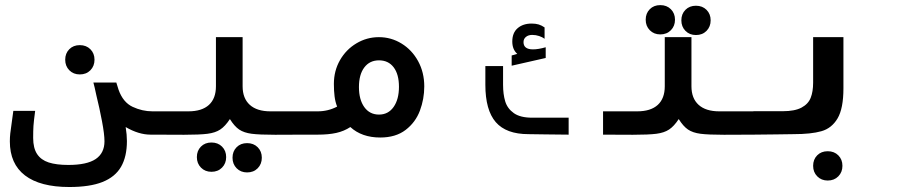

<svg xmlns="http://www.w3.org/2000/svg" viewBox="-20 -540 3640 770"><path d="M19.5 27Q19.5 10.5 21.2 -4.8Q23 -20 27 -48Q28.5 -59.5 30.2 -71.5Q32 -83.5 33.5 -95.5H121Q115.5 -54.5 114.2 -35.2Q113 -16 113 13Q113 54 128.8 77.8Q144.5 101.5 175.2 111.5Q206 121.5 254 121.5Q328.5 121.5 363.8 97.8Q399 74 399 26.5Q399 -1.5 389 -54.2Q379 -107 366.5 -157.5Q358.5 -195.5 354.5 -209H446.5L455.5 -180Q473.5 -129.5 512 -111.5Q550.5 -93.5 591.5 -93.5H602.5V0H584Q536 0 484 -30.5Q489 1 489 25.5Q489 88 465.5 128.8Q442 169.5 391.2 189.8Q340.5 210 258 210Q141 210 80.2 163.5Q19.5 117 19.5 27ZM241.5 -300.5Q241.5 -326 257.8 -342.5Q274 -359 300 -359Q326 -359 342.5 -342.5Q359 -326 359 -300.5Q359 -275 342.5 -258.2Q326 -241.5 300 -241.5Q274.5 -241.5 258 -258.2Q241.5 -275 241.5 -300.5Z M769.5 90Q769.5 64.5 785.8 48Q802 31.5 828 31.5Q854 31.5 870.5 48Q887 64.5 887 90Q887 115.5 870.5 132.2Q854 149 828 149Q802.5 149 786 132.2Q769.5 115.5 769.5 90ZM912.5 92.5Q912.5 67 928.8 50.5Q945 34 971 34Q997 34 1013.5 50.5Q1030 67 1030 92.5Q1030 118 1013.5 134.8Q997 151.5 971 151.5Q945.5 151.5 929 134.8Q912.5 118 912.5 92.5ZM846 -194V-391H953V-194Q953 -145.5 981.8 -119.5Q1010.5 -93.5 1064.5 -93.5H1201.5V0L1083.5 0.5Q1020.5 0.5 989.5 -3.5Q958.5 -7.5 939.2 -20.5Q920 -33.5 902 -62.5Q883 -33.5 863.2 -20.5Q843.5 -7.5 812.2 -3.5Q781 0.5 718 0.5L598.5 0V-93.5H735.5Q789.5 -93.5 817.8 -119.2Q846 -145 846 -194Z M1385 -30.5Q1360 -14 1329 -7Q1298 0 1254 0H1197.5V-93.5H1254Q1296 -93.5 1332 -112.5Q1324.5 -131.5 1321.8 -153.5Q1319 -175.5 1319 -203.5Q1319 -256 1343.5 -298.8Q1368 -341.5 1409.5 -366.2Q1451 -391 1499.5 -391Q1548.5 -391 1590.2 -365.5Q1632 -340 1656.8 -294.8Q1681.5 -249.5 1681.5 -193.5Q1681.5 -143 1664 -96.2Q1646.5 -49.5 1606.8 -19Q1567 11.5 1505 11.5Q1431 11.5 1385 -30.5ZM1500 -80.5Q1537 -80.5 1558.5 -111Q1580 -141.5 1580 -192Q1580 -242 1558.8 -270Q1537.5 -298 1500 -298Q1462.5 -298 1441 -269.5Q1419.5 -241 1419.5 -191Q1419.5 -140.5 1441 -110.5Q1462.5 -80.5 1500 -80.5Z M1926.5 -200V-275H1997.5V-200Q1997.5 -162 2006.2 -133.2Q2015 -104.5 2040.8 -86.2Q2066.5 -68 2114.5 -68H2260.5V0Q2233.5 0 2168.5 -1L2099.5 -2Q2010 -2 1968.2 -50.2Q1926.5 -98.5 1926.5 -200ZM2032 -317.5 2054.5 -324Q2034.5 -341.5 2034.5 -373.5Q2034.5 -408.5 2056 -427Q2077.5 -445.5 2112 -445.5Q2128.5 -445.5 2140.5 -441.8Q2152.5 -438 2164 -430V-384.5Q2155.5 -391 2142.2 -395.5Q2129 -400 2114.5 -400Q2099 -400 2089.2 -392Q2079.5 -384 2079.5 -371Q2079.5 -342 2117.5 -342Q2139 -342 2168.5 -350.5V-307.5L2032 -276.5Z M2569.5 -461Q2569.5 -486.5 2585.8 -503Q2602 -519.5 2628 -519.5Q2654 -519.5 2670.5 -503Q2687 -486.5 2687 -461Q2687 -435.5 2670.5 -418.8Q2654 -402 2628 -402Q2602.5 -402 2586 -418.8Q2569.5 -435.5 2569.5 -461ZM2712.5 -458.5Q2712.5 -484 2728.8 -500.5Q2745 -517 2771 -517Q2797 -517 2813.5 -500.5Q2830 -484 2830 -458.5Q2830 -433 2813.5 -416.2Q2797 -399.5 2771 -399.5Q2745.5 -399.5 2729 -416.2Q2712.5 -433 2712.5 -458.5ZM2646 -194V-391H2753V-194Q2753 -145.5 2781.8 -119.5Q2810.5 -93.5 2864.5 -93.5H3001.5V0L2883.5 0.5Q2820.5 0.5 2789.5 -3.5Q2758.5 -7.5 2739.2 -20.5Q2720 -33.5 2702 -62.5Q2683 -33.5 2663.2 -20.5Q2643.5 -7.5 2612.2 -3.5Q2581 0.5 2518 0.5L2398.5 0V-93.5H2535.5Q2589.5 -93.5 2617.8 -119.2Q2646 -145 2646 -194Z M3001.5 -94H3119Q3167.5 -94 3194.5 -108.5Q3221.5 -123 3231.2 -147.8Q3241 -172.5 3241 -208.5V-391H3362.5V-186Q3362.5 -105 3339 -65.2Q3315.5 -25.5 3274.2 -13.8Q3233 -2 3162.5 -2L3093.5 -1Q3028.5 0 3001.5 0ZM3241 125Q3241 99.5 3257.2 83Q3273.5 66.5 3299.5 66.5Q3325.5 66.5 3342 83Q3358.5 99.5 3358.5 125Q3358.5 150.5 3342 167.2Q3325.5 184 3299.5 184Q3274 184 3257.5 167.2Q3241 150.5 3241 125Z"/></svg>

Font: JuliaMono SemiBoldItalic
Style: Regular
Weight: 600
Italic angle: -9°
Monospace: yes
Designer: cormullion
Foundry: corm
Version: Version 0.049; ttfautohint (v1.8.4)